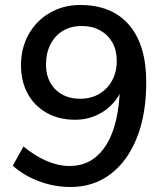

<svg xmlns="http://www.w3.org/2000/svg" viewBox="-20 -740 640 768"><path d="M301 -720Q428 -720 496.5 -640Q565 -560 565 -411Q565 -283 527.5 -189Q490 -95 422 -43.5Q354 8 262 8Q199 8 138.5 -14Q78 -36 31 -77L74 -154Q120 -116 167 -96Q214 -76 259 -76Q344 -76 396 -147Q448 -218 458 -354L464 -439L476 -412Q466 -367 437.5 -333Q409 -299 368.5 -280Q328 -261 280 -261Q216 -261 167 -288.5Q118 -316 91 -365Q64 -414 64 -479Q64 -548 94.5 -602.5Q125 -657 179 -688.5Q233 -720 301 -720ZM307 -636Q264 -636 232 -617Q200 -598 182 -563Q164 -528 164 -482Q164 -420 201.5 -382.5Q239 -345 301 -345Q344 -345 377 -364.5Q410 -384 428.5 -418Q447 -452 447 -497Q447 -539 429.5 -570Q412 -601 380.5 -618.5Q349 -636 307 -636Z"/></svg>

Font: Muli SemiBold
Style: Italic
Weight: 600
Italic angle: -4.541°
Designer: Vernon Adams
Foundry: Vernon Adams
Version: Version 2.100; ttfautohint (v1.8.1.43-b0c9)